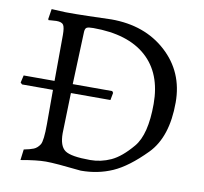

<svg xmlns="http://www.w3.org/2000/svg" viewBox="-74 -721 862 813"><g transform="rotate(10 356.5 -314.5)"><path d="M272 -591.8Q251 -591.8 243.9 -587.9Q236.8 -584 235.8 -569.8L227.1 -342.8H397L401.9 -335.9L396 -304.2H226.1L221.2 -130.9Q221.2 -75.7 246.8 -57.4Q272.5 -39.1 355.5 -39.1Q401.4 -39.1 444.1 -58.6Q486.8 -78.1 533 -133.1Q579.1 -188 579.1 -319.3Q579.1 -450.7 500 -521.2Q420.9 -591.8 272 -591.8ZM84 -640.1Q141.1 -637.2 144.5 -637.2H189Q217.8 -637.2 340.8 -641.1Q484.9 -641.1 577.4 -556.9Q669.9 -472.7 669.9 -341.8Q669.9 -192.9 596.4 -117.9Q522.9 -43 460.2 -15.4Q397.5 12.2 324.2 12.2Q212.4 0 172.6 0Q132.8 0 64.9 12.2L70.8 -34.2Q96.7 -39.1 112.3 -45.4Q127.9 -51.8 138.4 -68.4Q148.9 -85 148.9 -157.2V-304.2H16.1L8.8 -311L16.1 -342.8H148.9L149.9 -540Q149.9 -572.3 143.1 -583.3Q136.2 -594.2 112.8 -594.2L90.8 -592.8Q85 -591.8 79.1 -591.8L77.1 -596.2Z"/></g></svg>

Font: Alegreya-Regular
Style: Regular
Weight: 400
Designer: Juan Pablo del Peral
Foundry: Juan Pablo del Peral
Version: Version 1.003